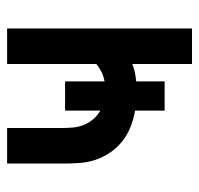

<svg xmlns="http://www.w3.org/2000/svg" viewBox="-30 -530 560 540"><g transform="rotate(-90 250.0 -260.0)"><path d="M340 0V-168Q328 -163 315.5 -160.5Q303 -158 291 -157V-77H209V-160Q186 -164 164 -172.5Q142 -181 123.5 -195.5Q105 -210 91.5 -229.5Q78 -249 70.5 -271.5Q63 -294 61.5 -317.5Q60 -341 60 -364V-520H160V-364Q160 -349 161.5 -333.5Q163 -318 169 -303.5Q175 -289 185.5 -277Q196 -265 209 -258V-357H291V-246Q304 -248 316.5 -254Q329 -260 340 -269V-520H440V0Z"/></g></svg>

Font: Iosevka Semibold
Style: Regular
Weight: 600
Monospace: yes
Designer: Belleve Invis
Foundry: Belleve Invis
Version: Version 33.2.3; ttfautohint (v1.8.4)